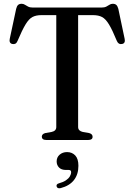

<svg xmlns="http://www.w3.org/2000/svg" viewBox="-20 -740 710 1015"><path d="M154.5 -700H515.5Q532 -700 541.8 -705Q551.5 -710 559 -715Q566.5 -720 576 -720Q588 -720 594.8 -714Q601.5 -708 605.5 -693.5L639 -534.5Q641.5 -523.5 638 -516.2Q634.5 -509 625 -507.5Q616 -505.5 609.2 -509.2Q602.5 -513 598 -523Q574 -581.5 556.2 -610.8Q538.5 -640 519.5 -650Q500.5 -660 472 -660H393V-68.5Q393 -58 399.5 -51.5Q406 -45 417.5 -42.5L451.5 -36.5Q469.5 -31.5 469.5 -17Q469.5 0 446.5 0H224.5Q212.5 0 206.8 -4.8Q201 -9.5 201 -17Q201 -31.5 219 -36.5L253 -42.5Q265 -45 271.2 -51.5Q277.5 -58 277.5 -68.5V-660H198.5Q170.5 -660 151.5 -650Q132.5 -640 114.8 -610.5Q97 -581 72.5 -523Q68.5 -513 61.5 -509.2Q54.5 -505.5 45.5 -507.5Q36.5 -509 32.8 -516.2Q29 -523.5 31.5 -534.5L65.5 -693.5Q69 -708 75.8 -714Q82.5 -720 94.5 -720Q104 -720 111.5 -715Q119 -710 128.8 -705Q138.5 -700 154.5 -700ZM329 158.5Q304.5 158.5 292 145.5Q279.5 132.5 279.5 113.5Q279.5 91.5 295.2 77.8Q311 64 334.5 64Q361 64 377.8 81.8Q394.5 99.5 394.5 136.5Q394.5 182 370.8 212.2Q347 242.5 300.5 254.5Q291.5 256.5 286.2 254Q281 251.5 279.5 246Q277.5 240.5 280.5 235.8Q283.5 231 292 229Q314 223 328.2 213.5Q342.5 204 349.2 192.5Q356 181 356 170Q356 158.5 343.5 158.5Z"/></svg>

Font: Fraunces 24pt
Style: Regular
Weight: 400
Version: Version 1.000;[b76b70a41]